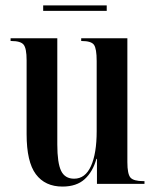

<svg xmlns="http://www.w3.org/2000/svg" viewBox="-20 -677 574 707"><path d="M210 10Q146 10 112 -35.5Q78 -81 78 -183V-455Q78 -499 67 -512.5Q56 -526 22 -526H19V-536H191V-145Q191 -77 205 -48Q219 -19 253 -19Q294 -19 315 -65.5Q336 -112 336 -194V-452Q336 -498 326 -512Q316 -526 281 -526H279V-536H449V-80Q449 -36 460.5 -23Q472 -10 508 -10H512V0H337V-92H335Q322 -45 292 -17.5Q262 10 210 10ZM139 -637V-657H373V-637Z"/></svg>

Font: Noto Serif Display ExtraCondensed SemiBold
Style: Regular
Weight: 600
Width: 2
Designer: Monotype Design Team
Foundry: Monotype Imaging Inc.
Version: Version 2.009